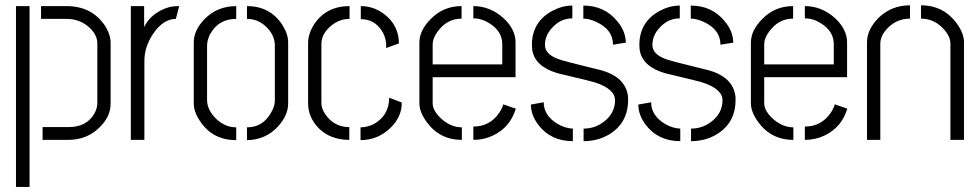

<svg xmlns="http://www.w3.org/2000/svg" viewBox="-20 -534 3737 733"><path d="M142.6 0V-48.8H241.2Q310.5 -48.8 339.8 -99.6Q351.6 -120.1 351.6 -141.6V-368.2Q351.6 -404.3 314.5 -434.6Q280.3 -461.9 233.4 -461.9H136.7V-510.7H233.4Q329.1 -510.7 378.9 -438.5Q402.3 -403.3 402.3 -371.1V-137.7Q402.3 -88.9 359.4 -46.9Q311.5 0 240.2 0ZM41 179.7V-510.7H92.8V179.7Z M479.5 0V-510.7H530.3V-430.7Q549.8 -471.7 595.7 -495.1Q626 -510.7 658.2 -510.7H664.1L651.4 -461.9Q602.5 -461.9 563.5 -403.3Q531.2 -354.5 531.2 -300.8V0Z M719.7 -139.6V-372.1Q719.7 -418 760.7 -460.9Q809.6 -510.7 881.8 -510.7V-461.9Q816.4 -461.9 784.2 -407.2Q770.5 -382.8 770.5 -359.4V-152.3Q770.5 -113.3 807.6 -78.1Q840.8 -47.9 881.8 -47.9V1Q791 1 743.2 -72.3Q719.7 -107.4 719.7 -139.6ZM922.9 1V-47.9Q983.4 -47.9 1014.6 -103.5Q1029.3 -127.9 1029.3 -150.4V-359.4Q1029.3 -402.3 992.2 -435.5Q961.9 -461.9 922.9 -461.9V-510.7Q1010.7 -510.7 1057.6 -439.5Q1080.1 -404.3 1080.1 -372.1V-139.6Q1080.1 -92.8 1040 -49.8Q993.2 0 922.9 1Z M1156.2 -139.6Q1156.2 -86.9 1196.3 -44.9Q1241.2 0 1313.5 0V-48.8Q1255.9 -48.8 1222.7 -96.7Q1207 -119.1 1207 -139.6V-366.2Q1207 -405.3 1245.1 -436.5Q1276.4 -461.9 1314.5 -461.9V-510.7Q1224.6 -510.7 1178.7 -440.4Q1156.2 -404.3 1156.2 -369.1ZM1357.4 -460.9Q1407.2 -460.9 1435.5 -419.9Q1451.2 -397.5 1454.1 -368.2V-350.6L1502.9 -368.2Q1502.9 -437.5 1446.3 -480.5Q1406.2 -510.7 1357.4 -510.7ZM1356.4 1Q1425.8 1 1475.6 -50.8Q1514.6 -91.8 1513.7 -142.6L1465.8 -161.1Q1465.8 -159.2 1465.3 -152.8Q1464.8 -146.5 1464.8 -144.5Q1458 -88.9 1407.2 -60.5Q1382.8 -47.9 1356.4 -47.9Z M1581.1 -139.6V-373Q1582 -418.9 1624 -460.9Q1671.9 -510.7 1742.2 -510.7V-462.9Q1686.5 -462.9 1650.4 -413.1Q1631.8 -387.7 1631.8 -365.2V-288.1H1897.5V-365.2Q1897.5 -414.1 1849.6 -444.3Q1819.3 -463.9 1787.1 -463.9V-510.7Q1852.5 -510.7 1904.3 -462.9Q1947.3 -421.9 1948.2 -374V-239.3H1631.8V-139.6Q1631.8 -109.4 1668.9 -77.1Q1704.1 -47.9 1743.2 -47.9V0Q1657.2 0 1607.4 -70.3Q1581.1 -107.4 1581.1 -139.6ZM1787.1 0V-50.8Q1850.6 -50.8 1886.7 -104.5Q1897.5 -121.1 1901.4 -135.7L1949.2 -119.1Q1927.7 -47.9 1862.3 -16.6Q1827.1 0 1787.1 0Z M2006.8 -134.8 2055.7 -143.6Q2055.7 -92.8 2109.4 -60.5Q2138.7 -43.9 2167 -43V4.9Q2082 4.9 2034.2 -58.6Q2006.8 -95.7 2006.8 -134.8ZM2010.7 -362.3Q2010.7 -451.2 2089.8 -493.2Q2127 -512.7 2165 -512.7V-463.9Q2119.1 -463.9 2085.9 -425.8Q2060.5 -397.5 2060.5 -362.3Q2060.5 -328.1 2108.4 -309.6Q2127 -301.8 2255.9 -270.5Q2262.7 -268.6 2268.6 -267.6Q2371.1 -241.2 2377.9 -162.1Q2377.9 -157.2 2377.9 -152.3Q2377.9 -65.4 2306.6 -21.5Q2262.7 4.9 2208 4.9V-43Q2258.8 -43 2296.9 -79.1Q2328.1 -109.4 2328.1 -151.4Q2328.1 -195.3 2247.1 -220.7Q2242.2 -222.7 2123 -251Q2114.3 -252.9 2107.4 -254.9Q2021.5 -280.3 2011.7 -344.7Q2010.7 -353.5 2010.7 -362.3ZM2207 -462.9V-512.7Q2289.1 -512.7 2337.9 -451.2Q2369.1 -413.1 2369.1 -371.1L2320.3 -363.3Q2320.3 -420.9 2256.8 -450.2Q2229.5 -462.9 2207 -462.9Z M2417 -134.8 2465.8 -143.6Q2465.8 -92.8 2519.5 -60.5Q2548.8 -43.9 2577.1 -43V4.9Q2492.2 4.9 2444.3 -58.6Q2417 -95.7 2417 -134.8ZM2420.9 -362.3Q2420.9 -451.2 2500 -493.2Q2537.1 -512.7 2575.2 -512.7V-463.9Q2529.3 -463.9 2496.1 -425.8Q2470.7 -397.5 2470.7 -362.3Q2470.7 -328.1 2518.6 -309.6Q2537.1 -301.8 2666 -270.5Q2672.9 -268.6 2678.7 -267.6Q2781.2 -241.2 2788.1 -162.1Q2788.1 -157.2 2788.1 -152.3Q2788.1 -65.4 2716.8 -21.5Q2672.9 4.9 2618.2 4.9V-43Q2668.9 -43 2707 -79.1Q2738.3 -109.4 2738.3 -151.4Q2738.3 -195.3 2657.2 -220.7Q2652.3 -222.7 2533.2 -251Q2524.4 -252.9 2517.6 -254.9Q2431.6 -280.3 2421.9 -344.7Q2420.9 -353.5 2420.9 -362.3ZM2617.2 -462.9V-512.7Q2699.2 -512.7 2748 -451.2Q2779.3 -413.1 2779.3 -371.1L2730.5 -363.3Q2730.5 -420.9 2667 -450.2Q2639.6 -462.9 2617.2 -462.9Z M2846.7 -139.6V-373Q2847.7 -418.9 2889.6 -460.9Q2937.5 -510.7 3007.8 -510.7V-462.9Q2952.1 -462.9 2916 -413.1Q2897.5 -387.7 2897.5 -365.2V-288.1H3163.1V-365.2Q3163.1 -414.1 3115.2 -444.3Q3085 -463.9 3052.7 -463.9V-510.7Q3118.2 -510.7 3169.9 -462.9Q3212.9 -421.9 3213.9 -374V-239.3H2897.5V-139.6Q2897.5 -109.4 2934.6 -77.1Q2969.7 -47.9 3008.8 -47.9V0Q2922.9 0 2873 -70.3Q2846.7 -107.4 2846.7 -139.6ZM3052.7 0V-50.8Q3116.2 -50.8 3152.3 -104.5Q3163.1 -121.1 3167 -135.7L3214.8 -119.1Q3193.4 -47.9 3127.9 -16.6Q3092.8 0 3052.7 0Z M3290 0V-373Q3290 -419.9 3332 -463.9Q3381.8 -513.7 3454.1 -513.7V-462.9Q3400.4 -462.9 3363.3 -420.9Q3340.8 -394.5 3340.8 -367.2V0ZM3496.1 -462.9V-513.7Q3584 -513.7 3634.8 -441.4Q3660.2 -405.3 3660.2 -373V0H3608.4V-367.2Q3608.4 -398.4 3576.2 -429.7Q3542 -462.9 3496.1 -462.9Z"/></svg>

Font: Post No Bills Jaffna
Style: Regular
Weight: 400
Designer: Kosala Senevirathne, Siva Puranthara, Lasantha Premarathna, Tharique Azeez
Foundry: Mooniak
Version: Version 1.220 ; ttfautohint (v1.6)